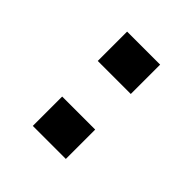

<svg xmlns="http://www.w3.org/2000/svg" viewBox="-8 -805 370 370"><g transform="rotate(-45 176.5 -620.0)"><path d="M130 -575H50V-665H130ZM307 -575H227V-665H307Z"/></g></svg>

Font: Gemunu Libre Medium
Style: Regular
Weight: 500
Designer: Puspanada Ekanayake, Sola Matas, Pathum Egodawatta, Kosala Senevirathne
Foundry: mooniak
Version: Version 1.100